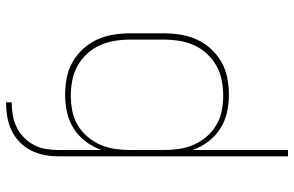

<svg xmlns="http://www.w3.org/2000/svg" viewBox="-190 -585 980 640"><g transform="rotate(-90 300.0 -265.0)"><path d="M99 205V-561Q99 -584 103.5 -607.5Q108 -631 119 -652.5Q130 -674 147.5 -690.5Q165 -707 186.5 -717Q208 -727 232 -731Q256 -735 279 -735V-716Q258 -716 237 -712.5Q216 -709 197 -700Q178 -691 162.5 -676Q147 -661 137 -642.5Q127 -624 123.5 -603Q120 -582 120 -561V-417Q130 -445 148 -469Q166 -493 191 -509Q216 -525 245 -531.5Q274 -538 304 -538Q332 -538 360.5 -532.5Q389 -527 413.5 -513Q438 -499 457.5 -477.5Q477 -456 488.5 -430.5Q500 -405 504.5 -376.5Q509 -348 509 -320V-210Q509 -182 504.5 -153.5Q500 -125 488.5 -99.5Q477 -74 457.5 -52.5Q438 -31 413.5 -17Q389 -3 360.5 2.5Q332 8 304 8Q274 8 245 1.5Q216 -5 191 -21Q166 -37 148 -61Q130 -85 120 -113V205ZM301 -11Q327 -11 352.5 -16Q378 -21 400.5 -33.5Q423 -46 441 -65.5Q459 -85 469.5 -109Q480 -133 484 -158.5Q488 -184 488 -210V-320Q488 -346 484 -371.5Q480 -397 469.5 -421Q459 -445 441 -464.5Q423 -484 400.5 -496.5Q378 -509 352.5 -514Q327 -519 301 -519Q275 -519 250 -514Q225 -509 203 -496Q181 -483 164 -463Q147 -443 137 -419.5Q127 -396 123.5 -371Q120 -346 120 -320V-210Q120 -184 123.5 -159Q127 -134 137 -110.5Q147 -87 164 -67Q181 -47 203 -34Q225 -21 250 -16Q275 -11 301 -11Z"/></g></svg>

Font: Iosevka Curly Thin Extended
Style: Regular
Weight: 100
Width: 7
Monospace: yes
Designer: Belleve Invis
Foundry: Belleve Invis
Version: Version 11.1.0; ttfautohint (v1.8.3)